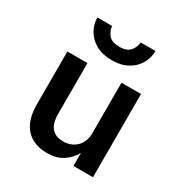

<svg xmlns="http://www.w3.org/2000/svg" viewBox="-162 -791 868 919"><g transform="rotate(30 272.5 -331.5)"><path d="M112 -673H194Q194 -650 211.5 -627Q229 -604 273 -604Q316 -604 333.5 -627Q351 -650 351 -673H433Q433 -636 415 -603.5Q397 -571 361 -550.5Q325 -530 273 -530Q220 -530 184.5 -550.5Q149 -571 130.5 -603.5Q112 -636 112 -673ZM180 -180Q180 -77 266 -77Q311 -77 339.5 -105.5Q368 -134 368 -180V-460H476V0H368V-72Q347 -34 312 -12Q277 10 229 10Q152 10 110.5 -35Q69 -80 69 -168V-460H180Z"/></g></svg>

Font: Jost* Medium
Style: Regular
Weight: 500
Version: Version 3.7